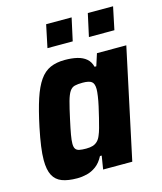

<svg xmlns="http://www.w3.org/2000/svg" viewBox="-107 -773 723 859"><g transform="rotate(-15 255.0 -343.0)"><path d="M145 8Q102 8 74.5 -2.5Q47 -13 33.5 -38.5Q20 -64 20 -109Q20 -136 25 -172.5Q30 -209 40 -257Q56 -333 72.5 -383Q89 -433 110 -463Q131 -493 159.5 -505.5Q188 -518 227 -518Q259 -518 284 -512Q309 -506 325.5 -492Q342 -478 348 -454H356L374 -510H510L401 0H266L276 -62H268Q253 -33 232.5 -18Q212 -3 189.5 2.5Q167 8 145 8ZM217 -110Q236 -110 248.5 -114Q261 -118 270.5 -127.5Q280 -137 286 -153Q291 -164 296.5 -184Q302 -204 308 -228.5Q314 -253 319.5 -277.5Q325 -302 328 -323Q331 -344 331 -355Q331 -381 319 -390Q307 -399 277 -399Q255 -399 241 -395.5Q227 -392 217.5 -378Q208 -364 200 -335Q192 -306 181 -255Q172 -214 167.5 -188.5Q163 -163 163 -147Q163 -131 168.5 -123Q174 -115 186 -112.5Q198 -110 217 -110ZM358 -589 381 -694H498L476 -589ZM166 -589 188 -694H306L283 -589Z"/></g></svg>

Font: Saira SemiCondensed
Style: Bold Italic
Weight: 700
Width: 4
Italic angle: -12°
Designer: Hector Gatti with collaboration of the Omnibus-Type team
Foundry: Omnibus-Type
Version: Version 1.101